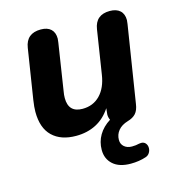

<svg xmlns="http://www.w3.org/2000/svg" viewBox="-104 -587 795 871"><g transform="rotate(-15 293.0 -151.0)"><path d="M88 -433Q98 -498 166 -498Q197 -498 213.5 -482.5Q230 -467 230 -438Q229 -429 228 -420L194 -200Q191 -184 191 -169Q191 -101 257 -101Q307 -101 339.5 -134.5Q372 -168 381 -228L413 -433Q423 -498 490 -498Q521 -498 538 -482.5Q555 -467 555 -438Q555 -432 553 -420L496 -60Q492 -31 478.5 -16Q465 -1 440 6Q410 15 394.5 34Q379 53 379 78Q379 98 393 110Q407 122 429 122Q448 122 463 118Q468 118 473 117Q486 117 493.5 126Q501 135 501 148Q501 160 494.5 170.5Q488 181 476 185Q443 196 404 196Q350 196 321 170Q292 144 292 102Q292 64 310.5 32.5Q329 1 364 -21Q358 -33 358 -47Q358 -52 360 -66L361 -76Q333 -33 291.5 -11.5Q250 10 197 10Q126 10 86 -28.5Q46 -67 46 -143Q46 -165 51 -198Z"/></g></svg>

Font: SN Pro Bold
Style: Bold Italic
Weight: 700
Italic angle: -9°
Designer: Tobias Whetton
Foundry: Supernotes
Version: Version 1.003